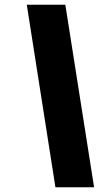

<svg xmlns="http://www.w3.org/2000/svg" viewBox="-20 -731 444 812"><path d="M93.3 -710.9H256.3L377.9 61H214.4Z"/></svg>

Font: Roboto-BlackItalic
Style: Italic
Weight: 900
Italic angle: -12°
Designer: Google
Version: Version 1.100141; 2013